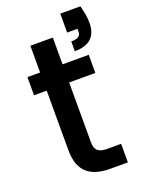

<svg xmlns="http://www.w3.org/2000/svg" viewBox="-148 -854 693 924"><g transform="rotate(-20 199.0 -392.0)"><path d="M28 -458H93V-153C93 -45 149 0 252 0H342V-95H272C225 -95 208 -112 208 -153V-458H342V-551H208V-688H93V-551H28ZM281 -784V-687H334V-672C334 -649 318 -640 285 -640V-590C360 -590 398 -625 398 -694C398 -722 395 -741 384 -784Z"/></g></svg>

Font: Poppins Medium
Style: Regular
Weight: 500
Designer: Ninad Kale (Devanagari), Jonny Pinhorn (Latin)
Foundry: Indian Type Foundry
Version: 4.004